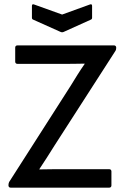

<svg xmlns="http://www.w3.org/2000/svg" viewBox="-20 -864 577 884"><path d="M259 -717C263 -715 269 -715 273 -717L397 -773C402 -775 404 -777 404 -783V-837C404 -844 400 -846 393 -843L266 -797L138 -843C131 -846 127 -844 127 -837V-783C127 -777 129 -775 134 -773ZM29 0H483C489 0 493 -4 493 -10V-75C493 -81 489 -85 483 -85H289C246 -85 203 -85 161 -84V-85C185 -121 208 -157 231 -194L511 -629C514 -633 515 -639 515 -643V-645C515 -651 511 -655 505 -655H60C54 -655 50 -651 50 -645V-580C50 -574 54 -570 60 -570H257C294 -570 333 -570 370 -571V-570C347 -537 326 -503 306 -470L22 -26C20 -22 19 -16 19 -12V-10C19 -4 23 0 29 0Z"/></svg>

Font: Sofia Sans Cond SemiBold
Style: Regular
Weight: 600
Width: 3
Designer: Botio Nikoltchev, Ani Petrova
Foundry: lettersoup
Version: Version 4.100